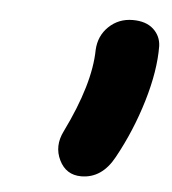

<svg xmlns="http://www.w3.org/2000/svg" viewBox="-36 -750 362 405"><g transform="rotate(5 145.0 -547.0)"><path d="M149.9 -377.9Q117.7 -377.9 103.3 -407.5Q88.9 -437 105 -469.2Q156.2 -573.7 157.2 -646Q158.7 -676.3 179.4 -696Q200.2 -715.8 230 -715.8Q257.8 -715.8 273.4 -701.7Q289.1 -687.5 290 -666Q290.5 -613.8 271 -548.6Q251.5 -483.4 219.2 -424.8Q193.8 -377.9 149.9 -377.9Z"/></g></svg>

Font: Shantell Sans Irregular
Style: Italic
Weight: 600
Italic angle: -11.31°
Designer: Stephen Nixon, Anya Danilova, Shantell Martin
Foundry: Arrow Type
Version: Version 1.006;[9816181b4]